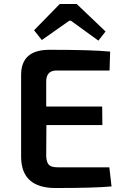

<svg xmlns="http://www.w3.org/2000/svg" viewBox="-20 -942 605 964"><path d="M151 -790 280 -922H365L510 -784L474 -738L336 -838H328L190 -741ZM264 -588Q210 -588 212 -528V-407H493L494 -314H213L212 -159Q213 -127 226 -114Q238 -102 269 -102H529L540 -6Q456 2 259 2Q87 2 86 -154V-564Q85 -692 228 -692Q443 -692 533 -683L530 -588Z"/></svg>

Font: Taylor Sans Upright Semi Bold
Style: Regular
Weight: 600
Italic angle: -8°
Designer: Natanael Gama
Version: Version 1.001 September 8, 2015